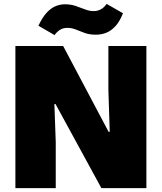

<svg xmlns="http://www.w3.org/2000/svg" viewBox="-20 -965 830 985"><path d="M59 0V-729H304L537 -289H543L536 -504V-729H731V0H500L265 -431H259L266 -236V0ZM472 -787Q439 -787 414.5 -796Q390 -805 369 -813.5Q348 -822 325 -822Q303 -822 287 -811.5Q271 -801 260 -785L177 -833Q198 -877 220 -900.5Q242 -924 265.5 -933.5Q289 -943 313 -943Q343 -943 368 -934.5Q393 -926 416 -917Q439 -908 461 -908Q480 -908 497 -917Q514 -926 527 -945L611 -897Q594 -854 571.5 -830Q549 -806 524 -796.5Q499 -787 472 -787Z"/></svg>

Font: Mona Sans ExtraLight Black
Style: Regular
Weight: 900
Version: Version 2.000